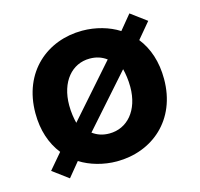

<svg xmlns="http://www.w3.org/2000/svg" viewBox="-85 -611 760 731"><g transform="rotate(-15 294.5 -246.0)"><path d="M294 -98C268 -98 247 -105 228 -119L407 -321C412 -302 416 -276 416 -249C416 -156 364 -98 294 -98ZM294 -393C320 -393 341 -386 360 -372L182 -170C177 -189 173 -214 173 -241C173 -334 224 -393 294 -393ZM438 -463C399 -488 347 -503 294 -503C156 -503 41 -408 41 -245C41 -178 60 -122 94 -79L42 -18L104 28L150 -28C189 -3 242 12 294 12C433 12 548 -83 548 -245C548 -313 529 -369 495 -412L547 -474L485 -520Z"/></g></svg>

Font: Falling Sky
Style: SeBd
Weight: 600
Designer: Paul D. Hunt
Foundry: Adobe Systems Incorporated
Version: Version 1.02